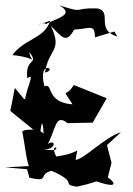

<svg xmlns="http://www.w3.org/2000/svg" viewBox="-38 -648 502 725"><path d="M73 23C154 42 103 9 157 -3C262 43 189 47 252 57C317 43 327 35 326 37C416 67 393 38 369 22L383 -33L366 -100L419 -149C355 -128 285 -51 248 -44C252 -105 279 -71 174 -57C142 -125 221 -68 127 -84C171 -81 177 -124 143 -105C174 -164 171 -220 217 -183L312 -185L365 -277L241 -327L235 -319C211 -280 194 -320 236 -254C133 -261 164 -337 130 -322C102 -426 184 -386 132 -374C145 -465 200 -454 154 -550C195 -511 210 -479 242 -536C308 -541 318 -558 321 -507L394 -529L405 -510C321 -535 388 -603 331 -616C228 -620 293 -594 185 -628C248 -594 177 -579 135 -557C131 -569 66 -539 152 -570C129 -500 54 -503 9 -440C118 -429 83 -397 72 -452C113 -400 56 -435 65 -352C103 -382 46 -291 56 -241C119 -245 90 -276 53 -274L18 -316L1 -229L113 -138C120 -206 125 -188 128 -124C145 -165 50 -163 46 -151C51 -133 66 -12 73 -21L-18 -16L64 -9Z"/></svg>

Font: Charger Distortion
Style: 2
Weight: 400
Designer: Jasper
Foundry: Cannot Into Space Fonts
Version: Version 0.98